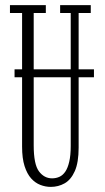

<svg xmlns="http://www.w3.org/2000/svg" viewBox="-20 -720 412 752"><path d="M37 -417.5V-448.5H348V-417.5ZM179 12Q158 12 138 4.2Q118 -3.5 102 -21.2Q86 -39 76.2 -69.5Q66.5 -100 66.5 -145.5V-669H19V-700H159.5V-669H112V-151Q112 -76.5 132.5 -49Q153 -21.5 184 -21.5Q199.5 -21.5 212.8 -27.5Q226 -33.5 235.8 -47.8Q245.5 -62 251.2 -86.8Q257 -111.5 257 -148.5V-669H215.5V-700H335.5V-669H288V-142Q288 -83.5 273 -49.8Q258 -16 233.2 -2Q208.5 12 179 12Z"/></svg>

Font: Imbue Thin 10pt ExtraLight
Style: Regular
Weight: 250
Version: Version 1.102